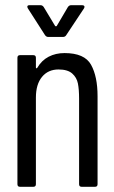

<svg xmlns="http://www.w3.org/2000/svg" viewBox="-20 -718 440 738"><path d="M47 -10V-496Q47 -506 57 -506H108Q118 -506 118 -496V-459Q118 -456 119.5 -455.5Q121 -455 123 -457Q140 -486 167 -500Q194 -514 228 -514Q305 -514 330 -469Q355 -424 355 -348V-10Q355 0 345 0H294Q284 0 284 -10V-339Q284 -374 279.5 -397Q275 -420 257.5 -435.5Q240 -451 205 -451Q165 -451 141.5 -422.5Q118 -394 118 -343V-10Q118 0 108 0H57Q47 0 47 -10ZM85 -692Q85 -698 93 -698H136Q143 -698 148 -691L192 -618Q193 -617 195 -617Q197 -617 198 -618L241 -691Q246 -698 253 -698H296Q302 -698 304 -694.5Q306 -691 303 -686L234 -582Q230 -576 222 -576H165Q158 -576 153 -583L87 -686Q85 -690 85 -692Z"/></svg>

Font: Barlow Condensed
Style: Regular
Weight: 400
Width: 3
Designer: Jeremy Tribby
Foundry: Tribby Type
Version: Version 1.500